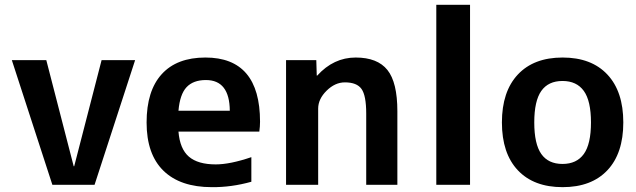

<svg xmlns="http://www.w3.org/2000/svg" viewBox="-20 -770 2650 800"><path d="M172.9 -519.5 287.1 -77.1H289.1L403.3 -519.5H543L374 0H198.2L29.3 -519.5Z M723.6 -308.6H937.5Q936.5 -436.5 837.9 -436.5Q785.2 -436.5 757.3 -406.7Q729.5 -377 723.6 -308.6ZM723.6 -221.7Q729.5 -149.4 767.1 -117.2Q804.7 -85 878.9 -85Q938.5 -85 1027.3 -115.2V-12.7Q943.4 10.7 862.3 9.8Q731.4 9.8 661.1 -58.6Q590.8 -127 590.8 -259.8Q590.8 -391.6 653.8 -460.9Q716.8 -530.3 835.9 -530.3Q1063.5 -530.3 1063.5 -262.7Q1063.5 -243.2 1060.5 -221.7Z M1171.9 -519.5H1297.9L1299.8 -455.1H1301.8Q1370.1 -530.3 1461.9 -530.3Q1552.7 -530.3 1594.2 -478.5Q1635.7 -426.8 1635.7 -306.6V0H1505.9V-296.9Q1505.9 -372.1 1486.3 -399.4Q1466.8 -426.8 1417 -426.8Q1376 -426.8 1340.8 -392.1Q1305.7 -357.4 1305.7 -317.4V0H1171.9Z M1797.9 0V-750H1938.5V0Z M2137.7 -459.5Q2204.1 -530.3 2324.2 -530.3Q2444.3 -530.3 2510.7 -459.5Q2577.1 -388.7 2577.1 -259.8Q2577.1 -130.9 2510.7 -60.5Q2444.3 9.8 2324.2 9.8Q2204.1 9.8 2137.7 -60.5Q2071.3 -130.9 2071.3 -259.8Q2071.3 -388.7 2137.7 -459.5ZM2235.4 -128.4Q2264.6 -86.9 2323.7 -86.9Q2382.8 -86.9 2412.6 -128.4Q2442.4 -169.9 2442.4 -259.8Q2442.4 -349.6 2412.6 -391.1Q2382.8 -432.6 2323.7 -432.6Q2264.6 -432.6 2235.4 -391.1Q2206.1 -349.6 2206.1 -259.8Q2206.1 -169.9 2235.4 -128.4Z"/></svg>

Font: Mgen+ 1c bold
Style: Bold
Weight: 700
Designer: [Source Han Sans]
Ryoko NISHIZUKA  (kana & ideographs); Paul D. Hunt (Latin, Greek & Cyrillic); Wenlong ZHANG  (bopomofo
Version: Version 1.059.20150602